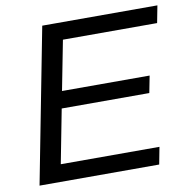

<svg xmlns="http://www.w3.org/2000/svg" viewBox="-78 -765 832 841"><g transform="rotate(-10 338.0 -344.0)"><path d="M30.8 0 164.1 -688H676.3L661.6 -611.8H242.7L199.7 -391.1H589.4L574.7 -315.9H185.1L138.7 -76.2H577.6L563 0Z"/></g></svg>

Font: Liberation Sans
Style: Italic
Weight: 400
Italic angle: -12°
Designer: Steve Matteson
Foundry: Ascender Corporation
Version: Version 2.1.5